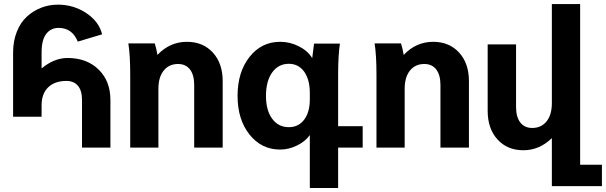

<svg xmlns="http://www.w3.org/2000/svg" viewBox="-20 -731 3001 951"><path d="M186 -470.2V-392.1Q248.5 -443.8 314.9 -443.8Q409.7 -443.8 468.3 -386.7Q526.9 -329.6 526.9 -235.8V0H386.2V-235.8Q386.2 -282.2 366 -306.2Q345.7 -330.1 309.1 -330.1Q251.5 -330.1 218.8 -298.6Q186 -267.1 186 -209V-152.8H44.9V-470.2Q44.9 -527.3 63.2 -573.5Q81.5 -619.6 112.8 -648.4Q144 -677.2 183.6 -692.6Q223.1 -708 267.1 -708Q344.2 -708 407.2 -666.3Q470.2 -624.5 485.8 -561L365.2 -524.9Q337.9 -592.8 270 -592.8Q232.4 -592.8 209.2 -563.5Q186 -534.2 186 -470.2Z M615.7 -516.1H746.6Q755.4 -487.3 759.8 -459Q821.3 -523.9 905.8 -523.9Q985.4 -523.9 1034.2 -470.7Q1083 -417.5 1083 -329.1V0H941.9V-310.1Q941.9 -359.9 920.9 -387Q899.9 -414.1 861.8 -414.1Q817.4 -414.1 791 -381.6Q764.6 -349.1 764.6 -291V0H625V-359.9Q625 -459 615.7 -516.1Z M1514.6 200.2V-62Q1492.2 -30.3 1451.2 -10.3Q1410.2 9.8 1367.7 9.8Q1274.9 9.8 1215.8 -64.7Q1156.7 -139.2 1156.7 -255.9Q1156.7 -374 1215.8 -449Q1274.9 -523.9 1367.7 -523.9Q1417 -523.9 1461.2 -501.2Q1505.4 -478.5 1526.4 -442.9Q1528.8 -463.9 1535.6 -515.1H1663.6Q1654.8 -457 1654.8 -359.9V-106H1776.4V0H1654.8V200.2ZM1514.6 -238.8V-270Q1514.6 -336.9 1486.6 -376Q1458.5 -415 1410.6 -415Q1358.9 -415 1328.1 -372.1Q1297.4 -329.1 1297.4 -255.9Q1297.4 -184.6 1328.1 -142.8Q1358.9 -101.1 1410.6 -101.1Q1458.5 -101.1 1486.6 -138.2Q1514.6 -175.3 1514.6 -238.8Z M1835.4 -516.1H1966.3Q1975.1 -487.3 1979.5 -459Q2041 -523.9 2125.5 -523.9Q2205.1 -523.9 2253.9 -470.7Q2302.7 -417.5 2302.7 -329.1V0H2161.6V-310.1Q2161.6 -359.9 2140.6 -387Q2119.6 -414.1 2081.5 -414.1Q2037.1 -414.1 2010.7 -381.6Q1984.4 -349.1 1984.4 -291V0H1844.7V-359.9Q1844.7 -459 1835.4 -516.1Z M2853.5 -710.9V85H2961.4V190.9H2713.4V-46.9Q2651.9 13.2 2572.3 13.2Q2492.7 13.2 2444.1 -40.3Q2395.5 -93.8 2395.5 -182.1V-511.2H2536.1V-201.2Q2536.1 -151.4 2557.1 -124.3Q2578.1 -97.2 2616.2 -97.2Q2660.6 -97.2 2687 -129.6Q2713.4 -162.1 2713.4 -220.2V-710.9Z"/></svg>

Font: LT Superior
Style: Bold
Weight: 400
Designer: Daniel Lyons
Foundry: LyonsType
Version: Version 1.000